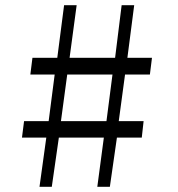

<svg xmlns="http://www.w3.org/2000/svg" viewBox="-20 -680 680 734"><path d="M387 -217 410 -395H237L213 -217ZM458 -395 434 -217H529L522 -154H427L400 34H352L377 -154H205L178 34H131L157 -154H64L72 -217H166L189 -395H96L104 -459H199L225 -660H273L246 -459H420L445 -660H493L467 -459H561L553 -395Z"/></svg>

Font: Libertinus Mono
Style: Regular
Weight: 400
Designer: Philipp H. Poll
Foundry: Khaled Hosny
Version: Version 6.7